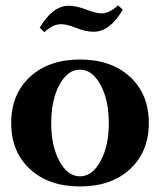

<svg xmlns="http://www.w3.org/2000/svg" viewBox="-20 -671 585 703"><path d="M322.8 -554.7Q294.4 -554.7 257.3 -569.3Q224.6 -582.5 203.6 -582.5Q173.8 -582.5 142.6 -553.2L125.5 -569.3Q172.4 -649.9 231.9 -649.9Q260.3 -649.9 297.4 -635.3Q332.5 -622.1 351.6 -622.1Q380.9 -622.1 412.1 -651.4L429.7 -635.7Q382.3 -554.7 322.8 -554.7ZM456.1 -51.8Q387.2 11.7 272.9 11.7Q158.7 11.7 89.8 -51.8Q21 -115.2 21 -220.7Q21 -326.2 89.8 -389.6Q158.7 -453.1 272.9 -453.1Q387.2 -453.1 456.1 -389.6Q524.9 -326.2 524.9 -220.7Q524.9 -115.2 456.1 -51.8ZM272.9 -25.4Q317.9 -25.4 348.1 -81.1Q378.4 -136.7 378.4 -220.7Q378.4 -304.7 348.1 -360.4Q317.9 -416 272.9 -416Q227.5 -416 197.5 -360.4Q167.5 -304.7 167.5 -220.7Q167.5 -136.7 197.5 -81.1Q227.5 -25.4 272.9 -25.4Z"/></svg>

Font: Elstob 10pt
Style: Bold
Weight: 700
Designer: Peter S. Baker
Version: Version 1.015